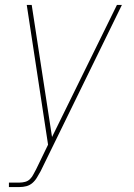

<svg xmlns="http://www.w3.org/2000/svg" viewBox="-20 -540 540 775"><path d="M16 215V197H59Q70 197 81.5 194Q93 191 101.5 182.5Q110 174 115 163.5Q120 153 126 143L174 44L88 -520H108L190 13L452 -520H472L144 151Q137 163 129.5 176Q122 189 111 198.5Q100 208 86.5 211.5Q73 215 59 215Z"/></svg>

Font: Iosevka SS18 Thin
Style: Italic
Weight: 100
Italic angle: -9°
Monospace: yes
Designer: Belleve Invis
Foundry: Belleve Invis
Version: Version 25.1.1; ttfautohint (v1.8.4)